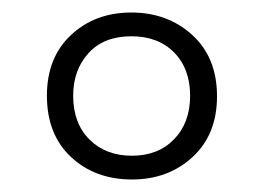

<svg xmlns="http://www.w3.org/2000/svg" viewBox="-20 -743 421 307"><path d="M191 -456Q132 -456 93.5 -492Q55 -528 55 -590Q55 -651 93.5 -687Q132 -723 190 -723Q248 -723 287.5 -687Q327 -651 327 -589Q327 -528 288 -492Q249 -456 191 -456ZM191 -494Q233 -494 258.5 -520.5Q284 -547 284 -590Q284 -633 258.5 -659Q233 -685 190 -685Q146 -685 121.5 -658Q97 -631 97 -590Q97 -546 123 -520Q149 -494 191 -494Z"/></svg>

Font: Noto Sans Gujarati UI Condensed Light
Style: Regular
Weight: 300
Width: 3
Designer: Jelle Bosma - Monotype Design Team, Universal Thirst
Foundry: Monotype Imaging Inc.
Version: Version 2.106; ttfautohint (v1.8.4.7-5d5b)